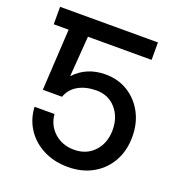

<svg xmlns="http://www.w3.org/2000/svg" viewBox="-133 -838 890 958"><g transform="rotate(20 312.0 -359.0)"><path d="M332 10.3Q259.3 10.3 202.1 -18.8Q145 -47.9 111.3 -98.9Q77.6 -149.9 74.2 -215.3H180.2Q185.1 -156.7 227.3 -118.9Q269.5 -81.1 332 -81.1Q397.9 -81.1 439 -125.5Q480 -169.9 480 -239.3Q480 -308.1 440.4 -352.8Q400.9 -397.5 337.4 -397.5Q281.2 -397.5 241.2 -374.8Q201.2 -352.1 186 -309.1H84L102.5 -634.8H23.4V-727.5H543V-634.8H205.1L189 -420.4H189.9Q253.4 -488.3 353 -488.3Q419.4 -488.3 471.7 -456.3Q523.9 -424.3 554 -368.4Q584 -312.5 584 -241.2Q584 -167.5 552.5 -110.8Q521 -54.2 464.1 -22Q407.2 10.3 332 10.3Z"/></g></svg>

Font: Inter Display Medium
Style: Regular
Weight: 500
Designer: Rasmus Andersson
Foundry: rsms
Version: Version 4.001;git-9221beed3